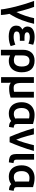

<svg xmlns="http://www.w3.org/2000/svg" viewBox="1700 -2287 782 4226"><g transform="rotate(90 2091.0 -174.0)"><path d="M243 -144Q228 -212 208.5 -283.5Q189 -355 168.5 -420Q148 -485 130 -533H-2Q27 -457 59.5 -353Q92 -249 122.5 -130.5Q153 -12 174 109Q178 133 181 155Q184 177 185 197H308Q307 176 305 155.5Q303 135 301 115Q297 84 293 60.5Q289 37 283 9Q369 -126 421.5 -264.5Q474 -403 502 -533H377Q370 -491 356 -440.5Q342 -390 324 -336.5Q306 -283 285 -233.5Q264 -184 243 -144Z M786 -83Q731 -83 701 -99Q671 -115 671 -149Q671 -182 692.5 -197Q714 -212 744 -216Q774 -220 797 -220H876V-322H801Q783 -322 756 -325Q729 -328 708.5 -340Q688 -352 688 -379Q688 -406 710.5 -419.5Q733 -433 764 -437Q774 -439 784.5 -438.5Q795 -438 806 -438Q850 -437 883.5 -428Q917 -419 939 -409L963 -513Q942 -523 894 -534Q846 -545 791 -545Q691 -545 631 -509.5Q571 -474 563 -403Q560 -381 565 -358Q571 -330 588.5 -310Q606 -290 629 -276Q588 -257 565 -225Q542 -193 542 -143Q542 -81 574.5 -44Q607 -7 661 9Q715 25 778 25Q855 25 913 9.5Q971 -6 993 -18L961 -121Q948 -115 921 -106Q894 -97 859 -90Q824 -83 786 -83Z M1317 23Q1399 23 1455 -13.5Q1511 -50 1540 -114Q1569 -178 1569 -260Q1569 -399 1504 -471.5Q1439 -544 1312 -544Q1195 -544 1134.5 -474.5Q1074 -405 1074 -291V197H1198V-5Q1215 5 1245.5 14Q1276 23 1317 23ZM1198 -280Q1198 -360 1228.5 -396Q1259 -432 1314 -432Q1385 -432 1413.5 -386.5Q1442 -341 1442 -260Q1442 -211 1428.5 -172Q1415 -133 1384 -110.5Q1353 -88 1302 -88Q1242 -88 1198 -118Z M1921 16Q1989 16 2039.5 6Q2090 -4 2126 -16V-529H1999V-93Q1989 -90 1967.5 -86.5Q1946 -83 1911 -83Q1865 -83 1842 -104.5Q1819 -126 1811 -167Q1803 -208 1803 -265V-529H1675V193H1801V94Q1801 66 1800.5 36Q1800 6 1798 -22Q1818 -4 1848 6Q1878 16 1921 16Z M2642 -30Q2682 17 2772 19L2789 -84Q2747 -89 2727.5 -101Q2708 -113 2708 -156V-510Q2676 -521 2620 -532.5Q2564 -544 2505 -544Q2421 -544 2358.5 -509.5Q2296 -475 2262 -411Q2228 -347 2228 -259Q2228 -176 2256 -112.5Q2284 -49 2340 -13Q2396 23 2478 23Q2540 23 2578.5 6.5Q2617 -10 2642 -30ZM2584 -171Q2584 -157 2585 -144Q2586 -131 2588 -119Q2575 -110 2548.5 -98.5Q2522 -87 2487 -87Q2439 -87 2410 -109.5Q2381 -132 2368 -171Q2355 -210 2355 -258Q2355 -341 2395 -386.5Q2435 -432 2508 -432Q2534 -432 2556 -428Q2578 -424 2584 -422Z M3053 -139Q3033 -185 3011 -252Q2989 -319 2969 -392Q2949 -465 2935 -529H2800Q2841 -381 2890.5 -245.5Q2940 -110 2990 3Q2995 4 3010 4.5Q3025 5 3030 6H3108Q3158 -108 3208.5 -244.5Q3259 -381 3300 -529H3173Q3162 -481 3147 -424.5Q3132 -368 3115 -312.5Q3098 -257 3082 -211Q3066 -165 3053 -139Z M3568 -80Q3525 -85 3508.5 -97.5Q3492 -110 3492 -147V-533H3368V-178V-139Q3368 -81 3385 -46Q3402 -11 3442.5 5Q3483 21 3551 22Z M4031 -30Q4071 17 4161 19L4178 -84Q4136 -89 4116.5 -101Q4097 -113 4097 -156V-510Q4065 -521 4009 -532.5Q3953 -544 3894 -544Q3810 -544 3747.5 -509.5Q3685 -475 3651 -411Q3617 -347 3617 -259Q3617 -176 3645 -112.5Q3673 -49 3729 -13Q3785 23 3867 23Q3929 23 3967.5 6.5Q4006 -10 4031 -30ZM3973 -171Q3973 -157 3974 -144Q3975 -131 3977 -119Q3964 -110 3937.5 -98.5Q3911 -87 3876 -87Q3828 -87 3799 -109.5Q3770 -132 3757 -171Q3744 -210 3744 -258Q3744 -341 3784 -386.5Q3824 -432 3897 -432Q3923 -432 3945 -428Q3967 -424 3973 -422Z"/></g></svg>

Font: Repo DemiBold
Style: Regular
Weight: 600
Designer: Stefan Peev
Foundry: Context Ltd
Version: Version 1.502